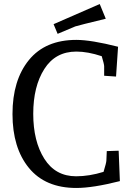

<svg xmlns="http://www.w3.org/2000/svg" viewBox="-20 -918 650 953"><path d="M569 -170 575 -19Q441 15 359 15Q205 15 123.5 -84.5Q42 -184 42 -352Q42 -520 123.5 -620Q205 -720 359 -720Q432 -720 566 -686L556 -538L497 -542V-589Q497 -599 485 -639Q416 -662 359 -662Q255 -662 200 -575.5Q145 -489 145 -353Q145 -217 200 -130Q255 -43 358 -43Q423 -43 494 -65Q508 -111 508 -121L510 -168ZM475 -898 505 -825Q373 -793 354 -787L266 -750L246 -798Z"/></svg>

Font: Andada
Style: Regular
Weight: 400
Designer: Carolina Giovagnoli
Foundry: Carolina Giovagnoli
Version: Version 1.003